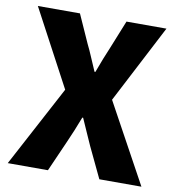

<svg xmlns="http://www.w3.org/2000/svg" viewBox="-83 -820 823 894"><g transform="rotate(10 328.5 -372.5)"><path d="M13 0 217 -383 24 -745H223L283 -611Q296 -585 308.5 -555Q321 -525 337 -489H341Q354 -525 366 -555Q378 -585 389 -611L443 -745H632L440 -375L645 0H446L377 -145Q364 -174 350.5 -204.5Q337 -235 322 -269H318Q305 -235 292.5 -204.5Q280 -174 267 -145L203 0Z"/></g></svg>

Font: Noto Sans SC Black
Style: Regular
Weight: 900
Designer: Ryoko NISHIZUKA  (kana, bopomofo & ideographs); Paul D. Hunt (Latin, Greek & Cyrillic); Sandoll Communications , Soo-you
Foundry: Adobe
Version: Version 2.004-H2;hotconv 1.0.118;makeotfexe 2.5.65603